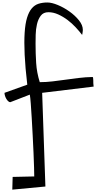

<svg xmlns="http://www.w3.org/2000/svg" viewBox="-20 -1034 782 1563"><path d="M63.5 -202.1Q55.7 -202.1 47.4 -209.5Q39.1 -216.8 32.2 -228Q25.4 -239.3 21 -252.9Q16.6 -266.6 16.6 -278.3L202.1 -344.7Q185.5 -484.4 180.7 -588.9Q175.8 -693.4 180.7 -767.6Q185.5 -841.8 200.2 -889.6Q214.8 -937.5 238.3 -965.3Q261.7 -993.2 293.9 -1003.4Q326.2 -1013.7 365.2 -1013.7Q401.4 -1013.7 450.7 -993.2Q500 -972.7 545.4 -940.4Q590.8 -908.2 622.6 -868.7Q654.3 -829.1 654.3 -791Q654.3 -788.1 653.8 -782.2Q653.3 -776.4 652.3 -770Q651.4 -763.7 650.4 -757.8Q649.4 -752 648.4 -750Q627 -778.3 596.7 -811Q566.4 -843.8 530.3 -871.1Q494.1 -898.4 454.1 -916.5Q414.1 -934.6 374 -934.6Q333 -934.6 311.5 -905.8Q290 -877 280.8 -835.9Q271.5 -794.9 270.5 -751.5Q269.5 -708 269.5 -678.7Q269.5 -597.7 274.4 -520.5Q279.3 -443.4 303.7 -365.2Q356.4 -365.2 408.7 -371.6Q460.9 -377.9 514.2 -385.3Q567.4 -392.6 622.1 -399.4Q676.8 -406.2 733.4 -407.2Q736.3 -407.2 737.8 -399.9Q739.3 -392.6 739.3 -380.9Q739.3 -369.1 739.7 -355.5Q740.2 -341.8 742.2 -329.1L323.2 -278.3L349.6 484.4L80.1 509.8L83 406.2L258.8 402.3Q258.8 380.9 257.3 329.1Q255.9 277.3 252.9 210.4Q250 143.6 246.1 68.8Q242.2 -5.9 238.3 -72.8Q234.4 -139.6 230.5 -190.9Q226.6 -242.2 222.7 -263.7Z"/></svg>

Font: Architects Daughter-petzku
Style: Regular
Weight: 400
Designer: Kimberly Geswein
Foundry: Kimberly Geswein
Version: Version 1.000 2010 initial release